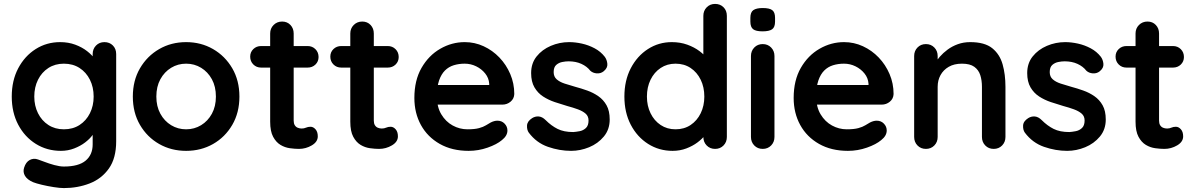

<svg xmlns="http://www.w3.org/2000/svg" viewBox="-20 -760 6108 980"><path d="M287 -545Q329 -545 364 -532Q399 -519 424.5 -499Q450 -479 464.5 -458.5Q479 -438 479 -424L453 -411V-484Q453 -510 470 -527.5Q487 -545 513 -545Q539 -545 556 -528Q573 -511 573 -484V-39Q573 48 535.5 100.5Q498 153 437 176.5Q376 200 306 200Q286 200 254 195Q222 190 193 183Q164 176 149 170Q119 157 107.5 137.5Q96 118 103 96Q112 67 132 56.5Q152 46 174 54Q184 57 207 66Q230 75 257.5 82.5Q285 90 306 90Q381 90 417 60Q453 30 453 -23V-110L465 -101Q465 -88 451.5 -69.5Q438 -51 414.5 -33Q391 -15 359 -2.5Q327 10 291 10Q220 10 163 -25.5Q106 -61 73 -123.5Q40 -186 40 -267Q40 -349 73 -411.5Q106 -474 162 -509.5Q218 -545 287 -545ZM306 -435Q261 -435 227 -413Q193 -391 174 -353Q155 -315 155 -267Q155 -220 174 -182Q193 -144 227 -122Q261 -100 306 -100Q352 -100 386 -122Q420 -144 439 -182Q458 -220 458 -267Q458 -315 439 -353Q420 -391 386 -413Q352 -435 306 -435Z M1202 -267Q1202 -185 1165.5 -122.5Q1129 -60 1067.5 -25Q1006 10 930 10Q854 10 792.5 -25Q731 -60 694.5 -122.5Q658 -185 658 -267Q658 -349 694.5 -411.5Q731 -474 792.5 -509.5Q854 -545 930 -545Q1006 -545 1067.5 -509.5Q1129 -474 1165.5 -411.5Q1202 -349 1202 -267ZM1082 -267Q1082 -318 1061.5 -355.5Q1041 -393 1006.5 -414Q972 -435 930 -435Q888 -435 853.5 -414Q819 -393 798.5 -355.5Q778 -318 778 -267Q778 -217 798.5 -179.5Q819 -142 853.5 -121Q888 -100 930 -100Q972 -100 1006.5 -121Q1041 -142 1061.5 -179.5Q1082 -217 1082 -267Z M1313 -525H1550Q1574 -525 1590 -509Q1606 -493 1606 -469Q1606 -446 1590 -430.5Q1574 -415 1550 -415H1313Q1289 -415 1273 -431Q1257 -447 1257 -471Q1257 -494 1273 -509.5Q1289 -525 1313 -525ZM1420 -650Q1446 -650 1462.5 -632.5Q1479 -615 1479 -589V-144Q1479 -130 1484.5 -121Q1490 -112 1499.5 -108Q1509 -104 1520 -104Q1532 -104 1542 -108.5Q1552 -113 1565 -113Q1579 -113 1590.5 -100Q1602 -87 1602 -64Q1602 -36 1571.5 -18Q1541 0 1506 0Q1485 0 1459.5 -3.5Q1434 -7 1411.5 -20.5Q1389 -34 1374 -62Q1359 -90 1359 -139V-589Q1359 -615 1376.5 -632.5Q1394 -650 1420 -650Z M1722 -525H1959Q1983 -525 1999 -509Q2015 -493 2015 -469Q2015 -446 1999 -430.5Q1983 -415 1959 -415H1722Q1698 -415 1682 -431Q1666 -447 1666 -471Q1666 -494 1682 -509.5Q1698 -525 1722 -525ZM1829 -650Q1855 -650 1871.5 -632.5Q1888 -615 1888 -589V-144Q1888 -130 1893.5 -121Q1899 -112 1908.5 -108Q1918 -104 1929 -104Q1941 -104 1951 -108.5Q1961 -113 1974 -113Q1988 -113 1999.5 -100Q2011 -87 2011 -64Q2011 -36 1980.5 -18Q1950 0 1915 0Q1894 0 1868.5 -3.5Q1843 -7 1820.5 -20.5Q1798 -34 1783 -62Q1768 -90 1768 -139V-589Q1768 -615 1785.5 -632.5Q1803 -650 1829 -650Z M2372 10Q2287 10 2224.5 -25.5Q2162 -61 2128.5 -122Q2095 -183 2095 -260Q2095 -350 2131.5 -413.5Q2168 -477 2227 -511Q2286 -545 2352 -545Q2403 -545 2448.5 -524Q2494 -503 2529 -466.5Q2564 -430 2584.5 -382Q2605 -334 2605 -280Q2604 -256 2586 -241Q2568 -226 2544 -226H2162L2132 -326H2499L2477 -306V-333Q2475 -362 2456.5 -385Q2438 -408 2410.5 -421.5Q2383 -435 2352 -435Q2322 -435 2296 -427Q2270 -419 2251 -400Q2232 -381 2221 -349Q2210 -317 2210 -268Q2210 -214 2232.5 -176.5Q2255 -139 2290.5 -119.5Q2326 -100 2366 -100Q2403 -100 2425 -106Q2447 -112 2460.5 -120.5Q2474 -129 2485 -135Q2503 -144 2519 -144Q2541 -144 2555.5 -129Q2570 -114 2570 -94Q2570 -67 2542 -45Q2516 -23 2469 -6.5Q2422 10 2372 10Z M2679 -83Q2669 -97 2670 -119Q2671 -141 2696 -157Q2712 -167 2730 -165.5Q2748 -164 2765 -147Q2794 -118 2826 -102Q2858 -86 2906 -86Q2921 -87 2939 -90.5Q2957 -94 2970.5 -106.5Q2984 -119 2984 -145Q2984 -167 2969 -180Q2954 -193 2929.5 -202Q2905 -211 2875 -219Q2844 -228 2811.5 -239Q2779 -250 2752 -267.5Q2725 -285 2708 -314Q2691 -343 2691 -387Q2691 -437 2719 -472Q2747 -507 2791.5 -526Q2836 -545 2885 -545Q2916 -545 2950 -537.5Q2984 -530 3015 -513.5Q3046 -497 3067 -470Q3078 -455 3080 -434Q3082 -413 3061 -396Q3046 -384 3026 -385.5Q3006 -387 2993 -399Q2976 -421 2947.5 -434Q2919 -447 2882 -447Q2867 -447 2849.5 -443.5Q2832 -440 2819 -428.5Q2806 -417 2806 -392Q2806 -369 2821 -355.5Q2836 -342 2861.5 -333.5Q2887 -325 2916 -317Q2946 -309 2977 -298Q3008 -287 3034 -269Q3060 -251 3076 -222.5Q3092 -194 3092 -150Q3092 -99 3062 -63Q3032 -27 2987 -8.5Q2942 10 2895 10Q2836 10 2777 -10.5Q2718 -31 2679 -83Z M3630 -740Q3656 -740 3673 -723Q3690 -706 3690 -679V-61Q3690 -35 3673 -17.5Q3656 0 3630 0Q3604 0 3587 -17.5Q3570 -35 3570 -61V-110L3592 -101Q3592 -88 3578 -69.5Q3564 -51 3540 -33Q3516 -15 3483.5 -2.5Q3451 10 3413 10Q3344 10 3288 -25.5Q3232 -61 3199.5 -123.5Q3167 -186 3167 -267Q3167 -349 3199.5 -411.5Q3232 -474 3287 -509.5Q3342 -545 3409 -545Q3452 -545 3488 -532Q3524 -519 3550.5 -499Q3577 -479 3591.5 -458.5Q3606 -438 3606 -424L3570 -411V-679Q3570 -705 3587 -722.5Q3604 -740 3630 -740ZM3428 -100Q3472 -100 3505 -122Q3538 -144 3556.5 -182Q3575 -220 3575 -267Q3575 -315 3556.5 -353Q3538 -391 3505 -413Q3472 -435 3428 -435Q3385 -435 3352 -413Q3319 -391 3300.5 -353Q3282 -315 3282 -267Q3282 -220 3300.5 -182Q3319 -144 3352 -122Q3385 -100 3428 -100Z M3933 -61Q3933 -35 3916 -17.5Q3899 0 3873 0Q3847 0 3830 -17.5Q3813 -35 3813 -61V-474Q3813 -500 3830 -517.5Q3847 -535 3873 -535Q3899 -535 3916 -517.5Q3933 -500 3933 -474ZM3872 -600Q3838 -600 3824 -611Q3810 -622 3810 -650V-669Q3810 -698 3825.5 -708.5Q3841 -719 3873 -719Q3908 -719 3922 -708Q3936 -697 3936 -669V-650Q3936 -621 3921 -610.5Q3906 -600 3872 -600Z M4308 10Q4223 10 4160.5 -25.5Q4098 -61 4064.5 -122Q4031 -183 4031 -260Q4031 -350 4067.5 -413.5Q4104 -477 4163 -511Q4222 -545 4288 -545Q4339 -545 4384.5 -524Q4430 -503 4465 -466.5Q4500 -430 4520.5 -382Q4541 -334 4541 -280Q4540 -256 4522 -241Q4504 -226 4480 -226H4098L4068 -326H4435L4413 -306V-333Q4411 -362 4392.5 -385Q4374 -408 4346.5 -421.5Q4319 -435 4288 -435Q4258 -435 4232 -427Q4206 -419 4187 -400Q4168 -381 4157 -349Q4146 -317 4146 -268Q4146 -214 4168.5 -176.5Q4191 -139 4226.5 -119.5Q4262 -100 4302 -100Q4339 -100 4361 -106Q4383 -112 4396.5 -120.5Q4410 -129 4421 -135Q4439 -144 4455 -144Q4477 -144 4491.5 -129Q4506 -114 4506 -94Q4506 -67 4478 -45Q4452 -23 4405 -6.5Q4358 10 4308 10Z M4932 -545Q5006 -545 5044.5 -514Q5083 -483 5097.5 -431.5Q5112 -380 5112 -317V-61Q5112 -35 5095 -17.5Q5078 0 5052 0Q5026 0 5009 -17.5Q4992 -35 4992 -61V-317Q4992 -350 4983.5 -376.5Q4975 -403 4953 -419Q4931 -435 4890 -435Q4850 -435 4822.5 -419Q4795 -403 4780.5 -376.5Q4766 -350 4766 -317V-61Q4766 -35 4749 -17.5Q4732 0 4706 0Q4680 0 4663 -17.5Q4646 -35 4646 -61V-474Q4646 -500 4663 -517.5Q4680 -535 4706 -535Q4732 -535 4749 -517.5Q4766 -500 4766 -474V-431L4751 -434Q4760 -451 4777 -470.5Q4794 -490 4817 -507Q4840 -524 4869 -534.5Q4898 -545 4932 -545Z M5211 -83Q5201 -97 5202 -119Q5203 -141 5228 -157Q5244 -167 5262 -165.5Q5280 -164 5297 -147Q5326 -118 5358 -102Q5390 -86 5438 -86Q5453 -87 5471 -90.5Q5489 -94 5502.5 -106.5Q5516 -119 5516 -145Q5516 -167 5501 -180Q5486 -193 5461.5 -202Q5437 -211 5407 -219Q5376 -228 5343.5 -239Q5311 -250 5284 -267.5Q5257 -285 5240 -314Q5223 -343 5223 -387Q5223 -437 5251 -472Q5279 -507 5323.5 -526Q5368 -545 5417 -545Q5448 -545 5482 -537.5Q5516 -530 5547 -513.5Q5578 -497 5599 -470Q5610 -455 5612 -434Q5614 -413 5593 -396Q5578 -384 5558 -385.5Q5538 -387 5525 -399Q5508 -421 5479.5 -434Q5451 -447 5414 -447Q5399 -447 5381.5 -443.5Q5364 -440 5351 -428.5Q5338 -417 5338 -392Q5338 -369 5353 -355.5Q5368 -342 5393.5 -333.5Q5419 -325 5448 -317Q5478 -309 5509 -298Q5540 -287 5566 -269Q5592 -251 5608 -222.5Q5624 -194 5624 -150Q5624 -99 5594 -63Q5564 -27 5519 -8.5Q5474 10 5427 10Q5368 10 5309 -10.5Q5250 -31 5211 -83Z M5730 -525H5967Q5991 -525 6007 -509Q6023 -493 6023 -469Q6023 -446 6007 -430.5Q5991 -415 5967 -415H5730Q5706 -415 5690 -431Q5674 -447 5674 -471Q5674 -494 5690 -509.5Q5706 -525 5730 -525ZM5837 -650Q5863 -650 5879.5 -632.5Q5896 -615 5896 -589V-144Q5896 -130 5901.5 -121Q5907 -112 5916.5 -108Q5926 -104 5937 -104Q5949 -104 5959 -108.5Q5969 -113 5982 -113Q5996 -113 6007.5 -100Q6019 -87 6019 -64Q6019 -36 5988.5 -18Q5958 0 5923 0Q5902 0 5876.5 -3.5Q5851 -7 5828.5 -20.5Q5806 -34 5791 -62Q5776 -90 5776 -139V-589Q5776 -615 5793.5 -632.5Q5811 -650 5837 -650Z"/></svg>

Font: zvoove
Style: Bold
Weight: 700
Designer: Vernon Adams (Nunito) & Andrew Paglinawan (Quicksand)
Foundry: zvoove
Version: Version 3.006